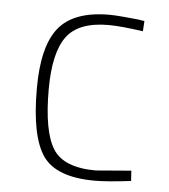

<svg xmlns="http://www.w3.org/2000/svg" viewBox="-43 -549 524 597"><g transform="rotate(5 218.5 -250.0)"><path d="M275 -509Q292 -509 319.5 -506.5Q347 -504 366 -502L385 -499L383 -467Q313 -477 275 -477Q181 -477 144 -426Q107 -375 107 -261Q107 -131 140.5 -77Q174 -23 275 -23L385 -32L387 0Q313 9 275 9Q154 9 112 -51.5Q70 -112 70 -261Q70 -393 117 -451Q164 -509 275 -509Z"/></g></svg>

Font: TitilliumMaps29L
Style: 1 wt
Weight: 100
Designer: Campivisivi
Foundry: Accademia di Belle Arti di Urbino and students of MA course of Visual design
Version: Version 001.001